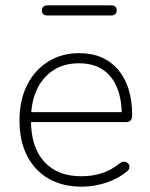

<svg xmlns="http://www.w3.org/2000/svg" viewBox="-20 -691 563 719"><path d="M286 8Q214 8 162 -22Q110 -52 81.5 -107.5Q53 -163 53 -240Q53 -316 81.5 -372.5Q110 -429 160.5 -460.5Q211 -492 277 -492Q324 -492 360.5 -476Q397 -460 422.5 -430Q448 -400 461.5 -357Q475 -314 475 -260Q475 -247 469.5 -240.5Q464 -234 453 -234H80V-271H453L436 -259Q436 -320 418 -363.5Q400 -407 364.5 -430.5Q329 -454 276 -454Q218 -454 177.5 -426.5Q137 -399 116.5 -352Q96 -305 96 -245V-240Q96 -140 145.5 -85.5Q195 -31 284 -31Q324 -31 359 -41.5Q394 -52 428 -79Q435 -85 442.5 -85.5Q450 -86 455.5 -82.5Q461 -79 463.5 -73.5Q466 -68 464 -61Q462 -54 454 -48Q423 -22 378 -7Q333 8 286 8ZM158 -633Q137 -633 137 -652Q137 -661 142.5 -666Q148 -671 158 -671H396Q417 -671 417 -652Q417 -643 411.5 -638Q406 -633 396 -633Z"/></svg>

Font: Nunito ExtraLight
Style: Regular
Weight: 200
Designer: Vernon Adams
Foundry: Vernon Adams
Version: Version 3.602;April 4, 2023;FontCreator 14.0.0.2856 64-bit